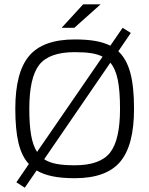

<svg xmlns="http://www.w3.org/2000/svg" viewBox="-20 -820 693 891"><path d="M95 51 56 26 114 -59Q81 -94 66 -156Q51 -218 51 -315Q51 -485 115.5 -561Q180 -637 327 -637Q382 -637 422 -630Q462 -623 492 -608L549 -691L587 -667L529 -582Q567 -547 584.5 -483Q602 -419 602 -315Q602 -145 537.5 -69Q473 7 327 7Q266 7 223 -2Q180 -11 150 -29ZM327 -578Q208 -578 162 -519Q116 -460 116 -315Q116 -241 124.5 -192.5Q133 -144 152 -115L456 -557Q435 -568 404 -573Q373 -578 327 -578ZM327 -53Q445 -53 491 -112Q537 -171 537 -315Q537 -399 526.5 -450Q516 -501 492 -529L185 -81Q208 -66 241.5 -59.5Q275 -53 327 -53ZM366 -800H447L325 -691H266Z"/></svg>

Font: Blinker Light
Style: Regular
Weight: 300
Designer: Juergen Huber
Foundry: supertype
Version: Version 1.017;hotconv 1.0.117;makeotfexe 2.5.65602